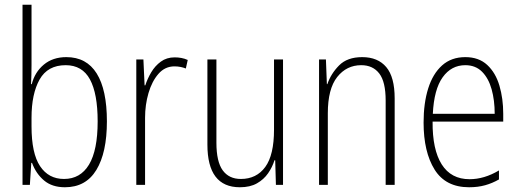

<svg xmlns="http://www.w3.org/2000/svg" viewBox="-20 -780 2192 810"><path d="M113 -506Q113 -463 111 -425H114Q127 -476 165 -507.5Q203 -539 260 -539Q345 -539 388 -470Q431 -401 431 -268Q431 -136 386.5 -63Q342 10 254 10Q200 10 166 -18.5Q132 -47 115 -93H112L106 0H75V-760H113ZM257 -505Q181 -505 147 -444.5Q113 -384 113 -283V-247Q113 -133 149 -79Q185 -25 250 -25Q319 -25 355.5 -85.5Q392 -146 392 -268Q392 -385 359.5 -445Q327 -505 257 -505Z M717 -538Q731 -538 745 -535.5Q759 -533 772 -527L764 -491Q754 -495 742 -497.5Q730 -500 716 -500Q676 -500 648.5 -468.5Q621 -437 606.5 -387.5Q592 -338 592 -283V0H555V-529H585L590 -420H593Q602 -448 618 -475Q634 -502 658.5 -520Q683 -538 717 -538Z M1174 -529V0H1144L1141 -104H1138Q1129 -75 1111 -49Q1093 -23 1064 -6.5Q1035 10 992 10Q855 10 855 -170V-529H893V-178Q893 -98 919.5 -61.5Q946 -25 996 -25Q1062 -25 1099 -75.5Q1136 -126 1136 -233V-529Z M1508 -539Q1574 -539 1609.5 -497Q1645 -455 1645 -365V0H1607V-356Q1607 -435 1580 -470Q1553 -505 1504 -505Q1442 -505 1402.5 -455Q1363 -405 1363 -302V0H1326V-529H1355L1359 -425H1361Q1376 -469 1410.5 -504Q1445 -539 1508 -539Z M1943 -539Q2000 -539 2035.5 -506Q2071 -473 2087 -418.5Q2103 -364 2103 -300V-267H1805Q1804 -149 1843.5 -86.5Q1883 -24 1961 -24Q2023 -24 2085 -61V-23Q2057 -7 2026.5 1.5Q1996 10 1959 10Q1860 10 1813.5 -64.5Q1767 -139 1767 -263Q1767 -345 1786.5 -407Q1806 -469 1845 -504Q1884 -539 1943 -539ZM1943 -505Q1884 -505 1847.5 -454Q1811 -403 1806 -300H2067Q2067 -357 2054 -403.5Q2041 -450 2013.5 -477.5Q1986 -505 1943 -505Z"/></svg>

Font: Noto Sans Telugu Condensed ExtraLight
Style: Regular
Weight: 200
Width: 3
Designer: Jelle Bosma - Monotype Design Team
Foundry: Monotype Imaging Inc.
Version: Version 2.005; ttfautohint (v1.8.4.7-5d5b)